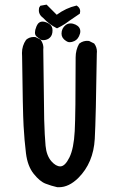

<svg xmlns="http://www.w3.org/2000/svg" viewBox="-20 -803 540 823"><path d="M74.2 -575.7Q74.2 -606.9 91.8 -632.3Q105.5 -644.5 125 -644.5Q127.9 -644.5 132.3 -644L153.8 -633.3Q161.1 -623 163.6 -614Q166 -605 166 -599.4Q166 -593.8 165.5 -590.8Q168.5 -332 169.4 -290Q171.4 -220.2 175.3 -178.2Q179.2 -136.2 200.2 -111.8Q219.7 -89.8 238.3 -89.8Q258.8 -89.8 277.6 -128.2Q296.4 -166.5 300.3 -241Q304.2 -315.4 304.2 -547.9Q304.2 -551.8 304.2 -556.2Q304.2 -589.4 319.3 -615.7Q328.6 -623 337.4 -625.5Q346.2 -627.9 351.8 -627.9Q357.4 -627.9 361.8 -627.4L383.3 -616.7L384.3 -615.7Q395.5 -600.6 395.5 -581.1Q395.5 -578.1 395 -574.7Q391.1 -295.9 386.2 -207.5Q380.4 -105 315.9 -40.5Q275.4 -0.5 232.9 -0.5Q228 -0.5 225.6 -0.5Q199.7 -6.3 175.8 -15.6Q150.9 -24.9 124.5 -57.9Q98.1 -90.8 91.3 -146.2Q84.5 -201.7 81.1 -263.4Q77.6 -325.2 74.7 -563Q74.2 -569.3 74.2 -575.7ZM243.7 -658.7Q243.7 -681.6 261.7 -695.8Q271 -702.6 282.7 -702.6Q293 -702.6 304.2 -697.3Q324.2 -687.5 324.2 -668.5Q324.2 -663.6 322.8 -658.7Q315.9 -634.8 298.8 -627Q288.1 -622.1 279.8 -622.1Q273.4 -622.1 269.8 -623.8Q266.1 -625.5 263.2 -627.4Q243.7 -639.6 243.7 -658.7ZM129.9 -663.6Q129.9 -668.9 131.3 -675.3Q135.7 -691.9 143.1 -701.7L145 -703.6Q151.9 -710.4 162.1 -710.4Q165 -710.4 168.5 -710Q183.1 -707 194.3 -698.2Q205.1 -689.5 205.1 -672.9Q205.1 -652.3 194.3 -642.1Q191.4 -639.2 187.5 -636.7Q176.8 -630.9 166 -630.9Q159.7 -630.9 157.7 -631.8Q143.1 -640.1 135.7 -647.5Q129.9 -653.3 129.9 -663.6ZM147.9 -748.5Q146.5 -753.9 146.5 -759Q146.5 -764.2 147.5 -769.5L152.8 -778.3L179.7 -783.2L223.1 -739.7Q263.2 -769 306.6 -778.8L308.6 -779.3Q313.5 -775.9 315.4 -773.9Q323.7 -765.6 323.7 -754.9Q323.7 -751 322.3 -744.6Q296.9 -728 281.7 -717Q266.6 -706.1 258.8 -700.7Q242.7 -690.4 224.6 -681.6L222.2 -682.6Q190.4 -698.7 164.6 -726.6Q151.9 -735.4 147.9 -748.5Z"/></svg>

Font: Bakudai
Style: Medium
Weight: 500
Version: Version 1.48